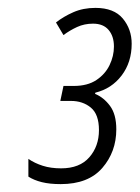

<svg xmlns="http://www.w3.org/2000/svg" viewBox="-20 -876 354 487"><path d="M134 -409Q106 -409 86 -414Q66 -419 52 -428V-473Q68 -462 88.5 -455.5Q109 -449 135 -449Q182 -449 206.5 -477Q231 -505 231 -546Q231 -586 210.5 -603Q190 -620 160 -620H133L141 -658H167Q202 -658 224.5 -673Q247 -688 258 -711Q269 -734 269 -758Q269 -784 255.5 -800Q242 -816 216 -816Q194 -816 175.5 -807.5Q157 -799 141 -787L122 -819Q141 -834 166 -845Q191 -856 222 -856Q269 -856 291.5 -829Q314 -802 314 -765Q314 -718 288.5 -684.5Q263 -651 222 -641L221 -638Q243 -629 259 -607.5Q275 -586 275 -548Q275 -491 239.5 -450Q204 -409 134 -409Z"/></svg>

Font: Noto Sans ExtraCondensed Light
Style: Italic
Weight: 300
Width: 2
Italic angle: -12°
Designer: Monotype Design Team
Foundry: Monotype Imaging Inc.
Version: Version 2.013; ttfautohint (v1.8.4.7-5d5b)